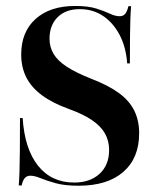

<svg xmlns="http://www.w3.org/2000/svg" viewBox="-20 -602 515 634"><path d="M239.5 11.3Q193.5 11.3 163.3 2.8Q133.1 -5.6 113.7 -13.7Q94.4 -21.8 79.8 -21.8Q68.5 -21.8 61.7 -13.7Q54.8 -5.6 51.6 10.5H41.9Q43.5 -9.7 44.4 -36.7Q45.2 -63.7 45.6 -106Q46 -148.4 46 -212.1H54.8Q61.3 -110.5 105.6 -54.8Q150 0.8 225 0.8Q277.4 0.8 308.9 -28.2Q340.3 -57.3 340.3 -106.5Q340.3 -137.1 326.6 -161.3Q312.9 -185.5 283.9 -205.2Q254.8 -225 208.1 -241.9Q154 -261.3 119 -287.1Q83.9 -312.9 66.9 -346.4Q50 -379.8 50 -421.8Q50 -496.8 97.6 -539.5Q145.2 -582.3 228.2 -582.3Q271 -582.3 298 -573.8Q325 -565.3 342.7 -556.9Q360.5 -548.4 375 -548.4Q387.1 -548.4 393.5 -556.5Q400 -564.5 404 -581.5H412.9Q411.3 -562.9 410.5 -540.3Q409.7 -517.7 409.3 -483.1Q408.9 -448.4 408.9 -392.7H400Q396 -446.8 375 -486.7Q354 -526.6 320.6 -549.2Q287.1 -571.8 243.5 -571.8Q196.8 -571.8 170.2 -545.2Q143.5 -518.5 143.5 -474.2Q143.5 -446 157.3 -423.4Q171 -400.8 200.8 -381.5Q230.6 -362.1 281.5 -341.9Q337.9 -320.2 372.6 -294.8Q407.3 -269.4 423.4 -236.7Q439.5 -204 439.5 -162.1Q439.5 -79.8 387.1 -34.3Q334.7 11.3 239.5 11.3Z"/></svg>

Font: Playfair 144pt SemiCondensed
Style: Bold
Weight: 700
Width: 4
Designer: Claus Eggers Sørensen
Foundry: Claus Eggers Sørensen
Version: Version 2.203